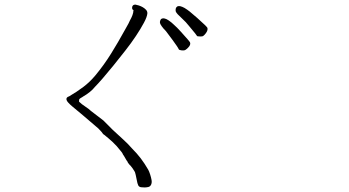

<svg xmlns="http://www.w3.org/2000/svg" viewBox="-20 -784 1540 848"><path d="M818.4 -665Q799.8 -688.5 785.2 -701.2Q772.5 -712.9 765.1 -720.7Q757.8 -728.5 755.9 -734.4Q754.9 -741.2 756.8 -748Q758.8 -752.9 763.7 -755.9Q768.6 -757.8 775.4 -756.8Q784.2 -754.9 794.9 -749Q807.6 -741.2 817.4 -733.4Q832 -721.7 850.6 -705.1Q894.5 -666 896 -661.1Q897.5 -656.2 896 -650.4Q894.5 -644.5 888.7 -636.7Q882.8 -628.9 877.9 -625.5Q873 -622.1 863.3 -623Q849.6 -623 849.6 -626Q849.6 -627.9 818.4 -665ZM742.2 -607.4Q716.8 -641.6 712.9 -646.5Q700.2 -659.2 694.3 -668Q688.5 -675.8 686.5 -682.6Q685.5 -688.5 688.5 -695.3Q690.4 -700.2 695.3 -702.1Q701.2 -704.1 708 -702.1Q715.8 -700.2 725.6 -693.4Q738.3 -684.6 747.1 -675.8Q761.7 -663.1 778.3 -644.5Q817.4 -601.6 819.3 -596.7Q821.3 -591.8 819.3 -585.9Q817.4 -580.1 810.5 -573.2Q803.7 -566.4 798.8 -563.5Q793.9 -560.5 782.7 -561.5Q771.5 -562.5 769.5 -566.4Q766.6 -574.2 742.2 -607.4ZM414.1 -216.8Q401.4 -227.5 346.7 -274.4Q321.3 -295.9 299.8 -313.5Q289.1 -322.3 281.2 -331.1Q273.4 -339.8 273.4 -346.7Q273.4 -351.6 277.3 -354.5Q279.3 -356.4 285.2 -358.4Q320.3 -378.9 348.6 -400.4Q377 -421.9 401.4 -451.2Q439.5 -497.1 470.7 -547.4Q502 -597.7 530.3 -649.4Q534.2 -657.2 541 -668.5Q547.9 -679.7 553.7 -693.4Q560.5 -705.1 564.9 -716.8Q569.3 -728.5 569.3 -738.3L570.3 -739.3Q567.4 -740.2 565.4 -742.2Q565.4 -743.2 564.9 -743.2Q564.5 -743.2 564.5 -744.1Q563.5 -744.1 563.5 -751Q564.5 -763.7 578.1 -763.7Q584 -762.7 593.3 -759.8Q602.5 -756.8 610.8 -752Q619.1 -747.1 625 -740.7Q630.9 -734.4 630.9 -725.6Q629.9 -710 615.7 -683.6Q601.6 -657.2 580.6 -625.5Q559.6 -593.8 532.7 -559.6Q505.9 -525.4 481 -494.6Q456.1 -463.9 434.1 -438.5Q412.1 -413.1 399.4 -400.4Q380.9 -377 346.7 -357.4Q344.7 -355.5 343.3 -355Q341.8 -354.5 338.9 -352.5Q335 -350.6 333.5 -349.1Q332 -347.7 330.1 -345.7Q329.1 -342.8 329.1 -336.9V-335Q339.8 -324.2 356.4 -313.5Q373 -302.7 381.8 -293.9L436.5 -252L477.5 -210.9Q499 -190.4 521.5 -170.4Q543.9 -150.4 563.5 -127.9Q585 -106.4 602.1 -84Q619.1 -61.5 634.8 -34.2Q638.7 -27.3 643.1 -13.7Q647.5 0 649.4 11.2Q651.4 22.5 647.5 31.2Q643.6 40 634.8 42Q626 43.9 619.1 43.9Q612.3 43.9 603.5 43Q594.7 42 590.8 35.2Q586.9 28.3 583 5.9Q579.1 -14.6 576.2 -23.4Q575.2 -26.4 564.5 -42Q562.5 -43.9 559.6 -48.3Q556.6 -52.7 552.7 -55.7Q549.8 -59.6 546.9 -63Q543.9 -66.4 543 -70.3Q538.1 -76.2 534.7 -83Q531.2 -89.8 527.3 -95.7Q522.5 -101.6 520.5 -107.4Q517.6 -111.3 515.6 -114.3Q513.7 -117.2 510.7 -120.1Q496.1 -139.6 477.5 -156.7Q459 -173.8 440.4 -188.5Q436.5 -190.4 434.1 -193.8Q431.6 -197.3 428.7 -201.2Z"/></svg>

Font: ToneOZ-YinPZ-Tsuipita-TC
Style: Regular
Weight: 400
Designer: ÂÆ£ÂøóÂáåJeffrey Xuan(jeffreyx@gmail.com, ToneOZ.com) ÈòøÂù§(cjkFonts)
Foundry: ToneOZ
Version: Version 0.24071